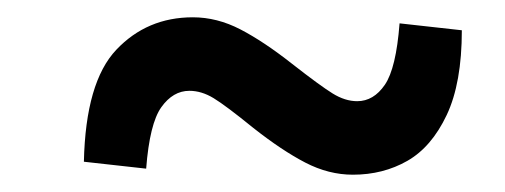

<svg xmlns="http://www.w3.org/2000/svg" viewBox="-20 -456 584 222"><path d="M318 -382Q350 -357 364.5 -348Q379 -339 393 -339Q412 -339 425 -358Q438 -377 442 -429L514 -421Q514 -360 496.5 -323Q479 -286 451 -270Q423 -254 388 -254Q360 -254 333 -268Q306 -282 273 -308Q241 -334 227 -342.5Q213 -351 199 -351Q180 -351 166.5 -332Q153 -313 149 -261L77 -269Q79 -361 114.5 -398.5Q150 -436 203 -436Q231 -436 258 -422Q285 -408 318 -382Z"/></svg>

Font: Source Serif Pro
Style: Bold Italic
Weight: 700
Italic angle: -12°
Designer: Frank Grießhammer
Foundry: Adobe Systems Incorporated
Version: Version 3.001;hotconv 1.0.111;makeotfexe 2.5.65597